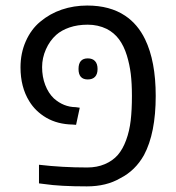

<svg xmlns="http://www.w3.org/2000/svg" viewBox="-20 -660 634 690"><path d="M140.1 1.5 120.1 -1V-67.9Q203.6 -58.1 293.5 -58.1Q328.6 -58.1 356.7 -70.1Q384.8 -82 403.3 -103Q421.4 -124 433.3 -156.5Q445.3 -189 449.7 -227.1Q454.1 -264.6 454.1 -315.4Q454.1 -360.4 450 -394.3Q445.8 -428.2 436 -460.4Q425.3 -495.1 407.7 -518.8Q390.1 -542.5 363.3 -556.2Q332 -571.3 295.4 -571.3Q258.8 -571.3 229.7 -561.3Q200.7 -551.3 182.1 -534.7Q158.7 -513.7 145 -482.7Q131.3 -451.7 131.3 -418.9Q131.3 -383.8 142.6 -354.5Q153.8 -325.2 173.8 -306.2Q208.5 -275.4 252 -274.9L266.6 -272.9L253.4 -211.4L240.7 -212.4Q187 -213.4 146.5 -236.8Q107.4 -259.8 85.4 -295.9Q53.7 -346.7 53.7 -418Q53.7 -469.2 72.8 -512Q91.8 -554.7 124 -581.5Q158.7 -610.8 201.9 -625.5Q245.1 -640.1 293.5 -640.1Q375 -640.1 429.7 -603.5Q475.1 -573.2 501.5 -518.6Q539.6 -439.9 539.6 -315.4Q539.6 -181.6 497.6 -103Q466.3 -46.9 412.1 -19.5Q362.3 9.8 292 9.8Q195.8 9.8 140.1 1.5ZM262.2 -412.1Q262.2 -450.2 295.4 -450.2Q312.5 -450.2 321.5 -440.4Q330.6 -430.7 330.6 -412.1Q330.6 -393.6 321.5 -384Q312.5 -374.5 295.4 -374.5Q262.2 -374.5 262.2 -412.1Z"/></svg>

Font: Viking Open Sans
Style: Regular
Weight: 400
Foundry: Ascender Corporation
Version: Version 2.001